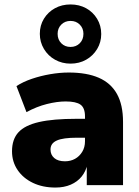

<svg xmlns="http://www.w3.org/2000/svg" viewBox="-20 -832 625 863"><path d="M229 11Q172 11 128 -10Q84 -31 59 -68Q34 -105 34 -152Q34 -206 63 -237.5Q92 -269 155.5 -283.5Q219 -298 323 -298H380V-213H325Q295 -213 272.5 -210Q250 -207 235.5 -200.5Q221 -194 214 -184Q207 -174 207 -160Q207 -136 224 -121.5Q241 -107 272 -107Q297 -107 317 -118Q337 -129 349.5 -149.5Q362 -170 362 -197V-309Q362 -347 342 -361.5Q322 -376 275 -376Q237 -376 191 -364.5Q145 -353 99 -328L54 -445Q83 -464 122.5 -477.5Q162 -491 205.5 -498.5Q249 -506 289 -506Q370 -506 424 -482.5Q478 -459 505.5 -410Q533 -361 533 -284V0H370V-94H373Q366 -62 347 -38.5Q328 -15 298 -2Q268 11 229 11ZM297 -546Q259 -546 227.5 -563.5Q196 -581 177.5 -612Q159 -643 159 -680Q159 -718 177.5 -748Q196 -778 227 -795Q258 -812 297 -812Q336 -812 367 -795Q398 -778 416.5 -747.5Q435 -717 435 -679Q435 -642 416.5 -611.5Q398 -581 367 -563.5Q336 -546 297 -546ZM297 -621Q322 -621 338.5 -637.5Q355 -654 355 -680Q355 -705 338.5 -721.5Q322 -738 297 -738Q272 -738 255.5 -721.5Q239 -705 239 -680Q239 -654 255.5 -637.5Q272 -621 297 -621Z"/></svg>

Font: Nunito Sans 11pt Black
Style: Regular
Weight: 900
Version: Version 3.101;gftools[0.9.27]